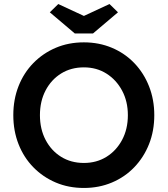

<svg xmlns="http://www.w3.org/2000/svg" viewBox="-20 -922 831 952"><path d="M396 10Q320 10 256.5 -17Q193 -44 145.5 -92.5Q98 -141 72 -207Q46 -273 46 -351Q46 -429 72 -495Q98 -561 145.5 -609.5Q193 -658 256.5 -685Q320 -712 396 -712Q471 -712 535 -685Q599 -658 646 -609Q693 -560 719 -494Q745 -428 745 -351Q745 -273 719 -207.5Q693 -142 646 -93Q599 -44 535 -17Q471 10 396 10ZM396 -114Q459 -114 508 -144.5Q557 -175 585.5 -228.5Q614 -282 614 -351Q614 -419 585.5 -472.5Q557 -526 508 -557Q459 -588 396 -588Q332 -588 283 -557.5Q234 -527 206 -473.5Q178 -420 178 -351Q178 -282 206 -228.5Q234 -175 283 -144.5Q332 -114 396 -114ZM351 -756 227 -861 269 -902 396 -843 523 -902 565 -861 441 -756Z"/></svg>

Font: Readex Pro Medium
Style: Regular
Weight: 500
Designer: Bonnie Shaver-Troup, Thomas Jockin
Foundry: Lexend
Version: Version 1.204; ttfautohint (v1.8.4.7-5d5b)